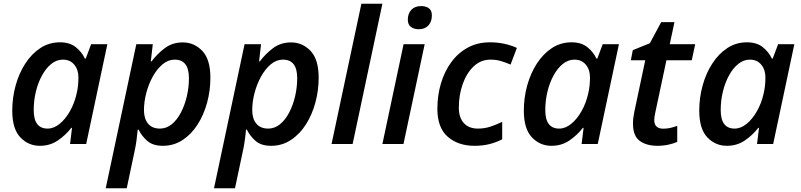

<svg xmlns="http://www.w3.org/2000/svg" viewBox="-20 -780 4341 1040"><path d="M195.8 9.8Q133.8 9.8 90.1 -36.1Q46.4 -82 46.4 -180.7Q46.4 -251 64.7 -317.1Q83 -383.3 117.2 -436Q151.4 -488.8 198.7 -519.8Q246.1 -550.8 304.7 -550.8Q357.4 -550.8 390.1 -524.9Q422.9 -499 439.9 -462.4H444.3L473.6 -540.5H561.5L446.8 0H359.4L370.1 -87.4H366.2Q334.5 -46.9 292.5 -18.6Q250.5 9.8 195.8 9.8ZM237.8 -83.5Q271.5 -83.5 303 -109.1Q334.5 -134.8 358.6 -177.2Q382.8 -219.7 394.5 -270.5Q400.4 -294.4 402.6 -316.7Q404.8 -338.9 404.8 -360.8Q404.8 -402.8 382.1 -429.9Q359.4 -457 320.8 -457Q286.6 -457 257.8 -433.8Q229 -410.6 207.5 -371.3Q186 -332 174.3 -283.4Q162.6 -234.9 162.6 -183.6Q162.6 -83.5 237.8 -83.5Z M552.7 239.7 718.3 -540.5H807.6L796.9 -447.3H800.8Q830.6 -487.3 872.1 -518.8Q913.6 -550.3 969.7 -550.3Q1031.7 -550.3 1075.7 -504.4Q1119.6 -458.5 1119.6 -358.9Q1119.6 -289.6 1101.8 -223.9Q1084 -158.2 1050.3 -105.5Q1016.6 -52.7 969 -21.5Q921.4 9.8 861.8 9.8Q808.6 9.8 778.3 -16.4Q748 -42.5 730.5 -78.1H726.1Q723.6 -49.3 719.2 -18.1Q714.8 13.2 708.5 41.5L666.5 239.7ZM846.7 -83.5Q881.3 -83.5 910.2 -106.9Q939 -130.4 959.7 -169.9Q980.5 -209.5 991.9 -258.1Q1003.4 -306.6 1003.4 -356.9Q1003.4 -457 926.3 -457Q890.6 -457 860.4 -431.6Q830.1 -406.2 807.4 -365Q784.7 -323.7 772.2 -275.9Q759.8 -228 759.8 -183.1Q759.8 -137.7 781.7 -110.6Q803.7 -83.5 846.7 -83.5Z M1139.2 239.7 1304.7 -540.5H1394L1383.3 -447.3H1387.2Q1417 -487.3 1458.5 -518.8Q1500 -550.3 1556.2 -550.3Q1618.2 -550.3 1662.1 -504.4Q1706.1 -458.5 1706.1 -358.9Q1706.1 -289.6 1688.2 -223.9Q1670.4 -158.2 1636.7 -105.5Q1603 -52.7 1555.4 -21.5Q1507.8 9.8 1448.2 9.8Q1395 9.8 1364.7 -16.4Q1334.5 -42.5 1316.9 -78.1H1312.5Q1310.1 -49.3 1305.7 -18.1Q1301.3 13.2 1294.9 41.5L1252.9 239.7ZM1433.1 -83.5Q1467.8 -83.5 1496.6 -106.9Q1525.4 -130.4 1546.1 -169.9Q1566.9 -209.5 1578.4 -258.1Q1589.8 -306.6 1589.8 -356.9Q1589.8 -457 1512.7 -457Q1477.1 -457 1446.8 -431.6Q1416.5 -406.2 1393.8 -365Q1371.1 -323.7 1358.6 -275.9Q1346.2 -228 1346.2 -183.1Q1346.2 -137.7 1368.2 -110.6Q1390.1 -83.5 1433.1 -83.5Z M1775.9 0 1937.5 -759.8H2051.3L1890.1 0Z M2248.5 -621.6Q2223.1 -621.6 2206.1 -634Q2189 -646.5 2189 -673.3Q2189 -706.5 2208 -726.8Q2227.1 -747.1 2261.7 -747.1Q2287.1 -747.1 2303.2 -735.1Q2319.3 -723.1 2319.3 -696.8Q2319.3 -662.6 2300.3 -642.1Q2281.2 -621.6 2248.5 -621.6ZM2051.3 0 2166 -540.5H2280.3L2165.5 0Z M2549.8 9.8Q2462.4 9.8 2405.8 -38.8Q2349.1 -87.4 2349.1 -190.9Q2349.1 -263.2 2368.4 -328.1Q2387.7 -393.1 2424.3 -443.1Q2460.9 -493.2 2513.7 -522Q2566.4 -550.8 2633.8 -550.8Q2675.8 -550.8 2712.4 -542.7Q2749 -534.7 2779.8 -520.5L2745.6 -430.2Q2722.2 -440.4 2695.6 -448.7Q2668.9 -457 2637.2 -457Q2584 -457 2545.4 -420.2Q2506.8 -383.3 2486.1 -324Q2465.3 -264.6 2465.3 -197.3Q2465.3 -143.1 2492.4 -113.3Q2519.5 -83.5 2568.8 -83.5Q2605 -83.5 2636.5 -94Q2668 -104.5 2700.2 -120.1V-25.4Q2669.4 -9.3 2632.6 0.2Q2595.7 9.8 2549.8 9.8Z M2966.8 9.8Q2904.8 9.8 2861.1 -36.1Q2817.4 -82 2817.4 -180.7Q2817.4 -251 2835.7 -317.1Q2854 -383.3 2888.2 -436Q2922.4 -488.8 2969.7 -519.8Q3017.1 -550.8 3075.7 -550.8Q3128.4 -550.8 3161.1 -524.9Q3193.8 -499 3210.9 -462.4H3215.3L3244.6 -540.5H3332.5L3217.8 0H3130.4L3141.1 -87.4H3137.2Q3105.5 -46.9 3063.5 -18.6Q3021.5 9.8 2966.8 9.8ZM3008.8 -83.5Q3042.5 -83.5 3074 -109.1Q3105.5 -134.8 3129.6 -177.2Q3153.8 -219.7 3165.5 -270.5Q3171.4 -294.4 3173.6 -316.7Q3175.8 -338.9 3175.8 -360.8Q3175.8 -402.8 3153.1 -429.9Q3130.4 -457 3091.8 -457Q3057.6 -457 3028.8 -433.8Q3000 -410.6 2978.5 -371.3Q2957 -332 2945.3 -283.4Q2933.6 -234.9 2933.6 -183.6Q2933.6 -83.5 3008.8 -83.5Z M3541.5 9.8Q3482.4 9.8 3445.6 -16.6Q3408.7 -43 3408.7 -110.4Q3408.7 -139.6 3415.5 -172.4L3475.1 -453.6H3397L3407.7 -508.3L3500 -545.9L3561.5 -660.2H3633.3L3607.9 -540.5H3745.6L3727.1 -453.6H3589.8L3529.8 -171.9Q3527.3 -161.6 3525.6 -150.1Q3523.9 -138.7 3523.9 -129.4Q3523.9 -83 3573.2 -83Q3592.3 -83 3609.9 -86.9Q3627.4 -90.8 3648.4 -98.1V-11.7Q3630.4 -2.9 3601.6 3.4Q3572.8 9.8 3541.5 9.8Z M3917 9.8Q3855 9.8 3811.3 -36.1Q3767.6 -82 3767.6 -180.7Q3767.6 -251 3785.9 -317.1Q3804.2 -383.3 3838.4 -436Q3872.6 -488.8 3919.9 -519.8Q3967.3 -550.8 4025.9 -550.8Q4078.6 -550.8 4111.3 -524.9Q4144 -499 4161.1 -462.4H4165.5L4194.8 -540.5H4282.7L4168 0H4080.6L4091.3 -87.4H4087.4Q4055.7 -46.9 4013.7 -18.6Q3971.7 9.8 3917 9.8ZM3959 -83.5Q3992.7 -83.5 4024.2 -109.1Q4055.7 -134.8 4079.8 -177.2Q4104 -219.7 4115.7 -270.5Q4121.6 -294.4 4123.8 -316.7Q4126 -338.9 4126 -360.8Q4126 -402.8 4103.3 -429.9Q4080.6 -457 4042 -457Q4007.8 -457 3979 -433.8Q3950.2 -410.6 3928.7 -371.3Q3907.2 -332 3895.5 -283.4Q3883.8 -234.9 3883.8 -183.6Q3883.8 -83.5 3959 -83.5Z"/></svg>

Font: Open Sans SemiBold
Style: Italic
Weight: 600
Italic angle: -12°
Designer: Monotype Design Team
Foundry: Monotype Imaging Inc.
Version: Version 3.003; ttfautohint (v1.8.4)